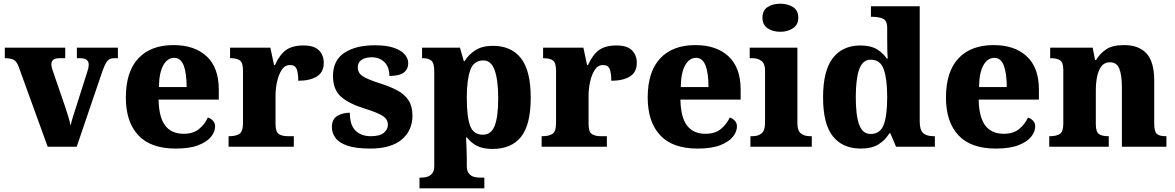

<svg xmlns="http://www.w3.org/2000/svg" viewBox="-20 -794 6357 1039"><path d="M81 -433Q71 -460 55.5 -469.5Q40 -479 6 -479V-536H333V-479H302Q258 -479 258 -447Q258 -436 261 -426Q264 -416 267 -407L332 -218Q342 -188 349.5 -163Q357 -138 362 -114Q366 -133 372.5 -154.5Q379 -176 385 -194L450 -398Q455 -412 457.5 -423Q460 -434 460 -447Q460 -460 449.5 -469.5Q439 -479 414 -479H396V-536H618V-479H595Q574 -479 561.5 -464.5Q549 -450 534 -408L395 0H238Z M931 10Q795 10 728 -62.5Q661 -135 661 -266Q661 -406 728.5 -478Q796 -550 919 -550Q1033 -550 1098.5 -489Q1164 -428 1164 -309V-255H838Q840 -159 874 -114.5Q908 -70 974 -70Q1025 -70 1056.5 -95.5Q1088 -121 1105 -158Q1121 -153 1132.5 -140.5Q1144 -128 1144 -110Q1144 -82 1122.5 -54.5Q1101 -27 1054 -8.5Q1007 10 931 10ZM990 -323Q990 -398 974 -439.5Q958 -481 923 -481Q886 -481 863.5 -440.5Q841 -400 840 -323Z M1217 0V-57H1222Q1256 -57 1275.5 -69.5Q1295 -82 1295 -129V-411Q1295 -455 1278 -467Q1261 -479 1228 -479H1225V-536H1443L1463 -442H1468Q1493 -498 1527.5 -523Q1562 -548 1622 -548Q1680 -548 1706 -521.5Q1732 -495 1732 -454Q1732 -403 1694.5 -380Q1657 -357 1594 -357Q1594 -398 1585.5 -420Q1577 -442 1549 -442Q1522 -442 1505 -416.5Q1488 -391 1479.5 -352.5Q1471 -314 1471 -276V-124Q1471 -80 1489 -68.5Q1507 -57 1536 -57H1570V0Z M1984 10Q1906 10 1860.5 -5.5Q1815 -21 1795.5 -47.5Q1776 -74 1776 -107Q1776 -149 1805 -166.5Q1834 -184 1873 -184Q1873 -118 1903.5 -87.5Q1934 -57 1987 -57Q2036 -57 2057.5 -75.5Q2079 -94 2079 -119Q2079 -149 2050.5 -167Q2022 -185 1958 -205Q1869 -232 1825.5 -270.5Q1782 -309 1782 -383Q1782 -468 1844 -508.5Q1906 -549 2008 -549Q2073 -549 2112.5 -535Q2152 -521 2170.5 -499Q2189 -477 2189 -453Q2189 -419 2164.5 -401Q2140 -383 2087 -383Q2087 -432 2060 -458Q2033 -484 1992 -484Q1957 -484 1936.5 -470Q1916 -456 1916 -430Q1916 -400 1941.5 -382.5Q1967 -365 2036 -343Q2090 -326 2129.5 -305Q2169 -284 2190.5 -251.5Q2212 -219 2212 -169Q2212 -87 2153.5 -38.5Q2095 10 1984 10Z M2250 225V167H2263Q2275 167 2290.5 163Q2306 159 2318 145.5Q2330 132 2330 105V-407Q2330 -454 2313.5 -466.5Q2297 -479 2271 -479H2264V-536H2469L2490 -463H2494Q2516 -499 2553 -522.5Q2590 -546 2647 -546Q2747 -546 2799.5 -478.5Q2852 -411 2852 -265Q2852 -120 2800 -54Q2748 12 2645 12Q2594 12 2561.5 -4.5Q2529 -21 2507 -50H2502Q2503 -24 2504.5 4Q2506 32 2506 60V103Q2506 131 2517.5 145Q2529 159 2545 163Q2561 167 2572 167H2601V225ZM2593 -65Q2638 -65 2657 -113.5Q2676 -162 2676 -263Q2676 -360 2657 -413.5Q2638 -467 2596 -467Q2543 -467 2524.5 -413.5Q2506 -360 2506 -265Q2506 -162 2524 -113.5Q2542 -65 2593 -65Z M2911 0V-57H2916Q2950 -57 2969.5 -69.5Q2989 -82 2989 -129V-411Q2989 -455 2972 -467Q2955 -479 2922 -479H2919V-536H3137L3157 -442H3162Q3187 -498 3221.5 -523Q3256 -548 3316 -548Q3374 -548 3400 -521.5Q3426 -495 3426 -454Q3426 -403 3388.5 -380Q3351 -357 3288 -357Q3288 -398 3279.5 -420Q3271 -442 3243 -442Q3216 -442 3199 -416.5Q3182 -391 3173.5 -352.5Q3165 -314 3165 -276V-124Q3165 -80 3183 -68.5Q3201 -57 3230 -57H3264V0Z M3755 10Q3619 10 3552 -62.5Q3485 -135 3485 -266Q3485 -406 3552.5 -478Q3620 -550 3743 -550Q3857 -550 3922.5 -489Q3988 -428 3988 -309V-255H3662Q3664 -159 3698 -114.5Q3732 -70 3798 -70Q3849 -70 3880.5 -95.5Q3912 -121 3929 -158Q3945 -153 3956.5 -140.5Q3968 -128 3968 -110Q3968 -82 3946.5 -54.5Q3925 -27 3878 -8.5Q3831 10 3755 10ZM3814 -323Q3814 -398 3798 -439.5Q3782 -481 3747 -481Q3710 -481 3687.5 -440.5Q3665 -400 3664 -323Z M4203 -622Q4162 -622 4134 -641Q4106 -660 4106 -698Q4106 -738 4134 -756Q4162 -774 4203 -774Q4242 -774 4271 -756Q4300 -738 4300 -698Q4300 -660 4271 -641Q4242 -622 4203 -622ZM4041 0V-57H4053Q4083 -57 4101.5 -72.5Q4120 -88 4120 -130V-412Q4120 -450 4100.5 -464.5Q4081 -479 4053 -479H4037V-536H4295V-128Q4295 -87 4314 -72Q4333 -57 4362 -57H4373V0Z M4638 10Q4540 10 4487 -56.5Q4434 -123 4434 -267Q4434 -412 4487 -480Q4540 -548 4636 -548Q4691 -548 4724.5 -528Q4758 -508 4779 -477H4784Q4782 -500 4781.5 -531Q4781 -562 4781 -591V-643Q4781 -683 4757.5 -693Q4734 -703 4701 -703H4693V-760H4957V-137Q4957 -90 4976 -73.5Q4995 -57 5031 -57H5039V0H4829L4798 -73H4793Q4770 -35 4733.5 -12.5Q4697 10 4638 10ZM4691 -69Q4743 -69 4762 -118.5Q4781 -168 4781 -269Q4781 -366 4762.5 -418.5Q4744 -471 4692 -471Q4648 -471 4629.5 -418.5Q4611 -366 4611 -268Q4611 -169 4629.5 -119Q4648 -69 4691 -69Z M5369 10Q5233 10 5166 -62.5Q5099 -135 5099 -266Q5099 -406 5166.5 -478Q5234 -550 5357 -550Q5471 -550 5536.5 -489Q5602 -428 5602 -309V-255H5276Q5278 -159 5312 -114.5Q5346 -70 5412 -70Q5463 -70 5494.5 -95.5Q5526 -121 5543 -158Q5559 -153 5570.5 -140.5Q5582 -128 5582 -110Q5582 -82 5560.5 -54.5Q5539 -27 5492 -8.5Q5445 10 5369 10ZM5428 -323Q5428 -398 5412 -439.5Q5396 -481 5361 -481Q5324 -481 5301.5 -440.5Q5279 -400 5278 -323Z M5658 0V-57H5662Q5696 -57 5715 -69Q5734 -81 5734 -125V-415Q5734 -456 5717 -467.5Q5700 -479 5667 -479H5663V-536H5893L5906 -469H5911Q5932 -504 5966 -527Q6000 -550 6063 -550Q6143 -550 6184.5 -504.5Q6226 -459 6226 -358V-128Q6226 -82 6240 -69.5Q6254 -57 6288 -57H6292V0H6051V-322Q6051 -386 6037.5 -421.5Q6024 -457 5986 -457Q5957 -457 5940.5 -435.5Q5924 -414 5917 -379.5Q5910 -345 5910 -305V-122Q5910 -81 5926.5 -69Q5943 -57 5976 -57H5980V0Z"/></svg>

Font: Noto Serif Georgian ExtraBold
Style: Regular
Weight: 800
Designer: Monotype Design Team, Akaki Razmadze
Foundry: Google LLC
Version: Version 2.003; ttfautohint (v1.8.4.7-5d5b)